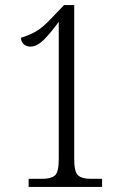

<svg xmlns="http://www.w3.org/2000/svg" viewBox="-20 -738 512 758"><path d="M93 0V-32H147Q181 -32 196.5 -45Q212 -58 212 -110V-652Q181 -609 153.5 -581.5Q126 -554 100 -554Q84 -554 73.5 -563.5Q63 -573 63 -589Q90 -597 118.5 -612Q147 -627 185 -668L233 -718H273V-110Q273 -59 288.5 -45.5Q304 -32 338 -32H383V0Z"/></svg>

Font: Noto Serif Tamil Condensed Light
Style: Regular
Weight: 300
Width: 3
Designer: Indian Type Foundry, Tom Grace, and the Monotype Design Team
Foundry: Monotype Imaging Inc.
Version: Version 2.004; ttfautohint (v1.8.4.7-5d5b)